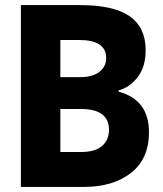

<svg xmlns="http://www.w3.org/2000/svg" viewBox="-20 -734 640 754"><path d="M310 0Q424 0 494.5 -55Q565 -110 565 -215Q565 -342 446 -374V-379Q490 -391 521 -431.5Q552 -472 552 -537Q552 -626 489.5 -670Q427 -714 294 -714H62V0ZM217 -577H290Q397 -577 397 -506Q397 -473 370.5 -452Q344 -431 294 -431H217ZM217 -306H298Q408 -306 408 -224Q408 -185 381 -161Q354 -137 297 -137H217Z"/></svg>

Font: Noto Sans Mono UI ExtraBold
Style: Regular
Weight: 800
Designer: Monotype Design team
Foundry: Monotype Imaging Inc.
Version: 1.000